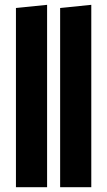

<svg xmlns="http://www.w3.org/2000/svg" viewBox="-20 -775 444 795"><path d="M175 -755V0H46V-742ZM358 -755V0H229V-742Z"/></svg>

Font: Fira Sans Extra Condensed
Style: Bold
Weight: 700
Width: 1
Designer: Carrois Corporate & Edenspiekermann AG
Foundry: Carrois Corporate GbR & Edenspiekermann AG
Version: Version 4.203